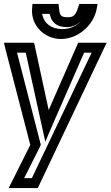

<svg xmlns="http://www.w3.org/2000/svg" viewBox="-24 -725 559 970"><path d="M480 -509H389H371L363 -491L222 -169L152 -492L148 -509H130H32H-4L4 -475L129 7L37 191L20 225H56H149H167L175 208L499 -476L515 -509H480ZM439 -459 137 175H98L178 16L182 7L180 -2L62 -459H106L189 -81L205 -9L236 -82L401 -459H439ZM252 -705H166H140L138 -679C132 -597 200 -528 284 -528C370 -528 448 -597 464 -678L469 -705H442H397H377L370 -685C358 -648 346 -638 320 -638C282 -638 278 -646 274 -685L272 -705H252ZM227 -655C235 -616 258 -588 314 -588C342 -588 367 -600 387 -621C364 -594 331 -578 290 -578C235 -578 197 -608 189 -655Z"/></svg>

Font: Gamestation Display Outline
Style: Italic
Weight: 400
Designer: Jonas Hecksher
Foundry: Jonas Hecksher, Playtypeª, e-types AS
Version: Version 1.003